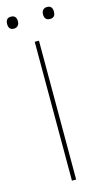

<svg xmlns="http://www.w3.org/2000/svg" viewBox="-126 -801 451 840"><g transform="rotate(-15 99.0 -381.0)"><path d="M108.9 -628.9V0H89.8V-628.9ZM42 -734.9Q42 -722.7 35.4 -715.3Q28.8 -708 17.1 -708Q-6.8 -708 -6.8 -734.9Q-6.8 -762.2 17.1 -762.2Q42 -762.2 42 -734.9ZM205.1 -734.9Q205.1 -708 181.2 -708Q155.8 -708 155.8 -734.9Q155.8 -747.6 162.4 -754.9Q168.9 -762.2 181.2 -762.2Q205.1 -762.2 205.1 -734.9Z"/></g></svg>

Font: Sinkin Sans 100 Thin
Style: Regular
Weight: 100
Designer: Keith Bates
Foundry: K-Type
Version: Sinkin Sans (version 1.0)  by Keith Bates   •   © 2014   www